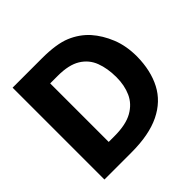

<svg xmlns="http://www.w3.org/2000/svg" viewBox="-161 -772 921 921"><g transform="rotate(-45 300.0 -311.5)"><path d="M45 0V-623H244Q342 -623 397 -600Q452 -577 490 -535Q527 -493 550 -436Q573 -379 573 -307Q572 -212 536 -143Q500 -74 424 -37Q348 0 229 0ZM187 -113H226Q304 -113 349 -138.5Q394 -164 413.5 -207.5Q433 -251 433 -306Q433 -366 415.5 -412Q398 -458 355.5 -484Q313 -510 239 -510H187Z"/></g></svg>

Font: Inconsolata Expanded Black
Style: Regular
Weight: 900
Width: 7
Monospace: yes
Designer: Raph Levien, Cyreal, Brenton Simpson
Foundry: Raph Levien, Cyreal, Google
Version: Version 3.001; ttfautohint (v1.8.2.53-6de2)